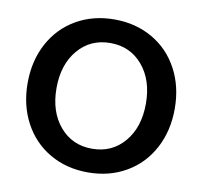

<svg xmlns="http://www.w3.org/2000/svg" viewBox="-81 -802 953 905"><g transform="rotate(10 396.0 -350.0)"><path d="M578.4 -30.3Q498 16.1 396 16.1Q293.9 16.1 213.6 -30.3Q133.3 -76.7 88.6 -160.4Q43.9 -244.1 43.9 -350.1Q43.9 -456.1 88.6 -539.6Q133.3 -623 213.6 -669.4Q293.9 -715.8 396 -715.8Q498 -715.8 578.4 -669.4Q658.7 -623 703.4 -539.6Q748 -456.1 748 -350.1Q748 -244.1 703.4 -160.4Q658.7 -76.7 578.4 -30.3ZM241.5 -167.2Q300.8 -97.2 396 -97.2Q491.2 -97.2 550.5 -167.2Q609.9 -237.3 609.9 -350.1Q609.9 -462.9 550.5 -533Q491.2 -603 396 -603Q300.8 -603 241.5 -533Q182.1 -462.9 182.1 -350.1Q182.1 -237.3 241.5 -167.2Z"/></g></svg>

Font: Uncut Sans
Style: Bold
Weight: 700
Designer: Kasper Nordkvist
Foundry: UNCUT.wtf
Version: Version 1.304;Glyphs 3.2 (3246)